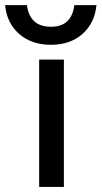

<svg xmlns="http://www.w3.org/2000/svg" viewBox="-103 -734 399 754"><path d="M275.9 -713.9Q268.6 -642.6 220.5 -600.3Q172.4 -558.1 97.2 -558.1Q21 -558.1 -27.6 -600.6Q-76.2 -643.1 -83 -713.9H2.9Q13.7 -628.9 97.2 -628.9Q178.2 -628.9 189 -713.9ZM50.8 -500H147.9V0H50.8Z"/></svg>

Font: Overused Grotesk Medium
Style: Regular
Weight: 500
Version: Version 0.002